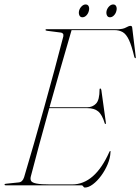

<svg xmlns="http://www.w3.org/2000/svg" viewBox="-22 -831 629 861"><path d="M342.5 0H3.5Q-1.5 0 -1.5 -3Q-1.5 -7 4.5 -7L62 -13Q79 -14.5 86 -36Q106.5 -104.5 129.8 -185.5Q153 -266.5 176.8 -351.8Q200.5 -437 222.5 -518.2Q244.5 -599.5 262 -668Q263.5 -676.5 259.8 -680.5Q256 -684.5 250.5 -685L188.5 -693Q182 -694 182 -697Q182 -700 186 -700H505Q529.5 -700 542.5 -707.5Q555.5 -715 563.5 -715Q570.5 -715 571 -706L586.5 -578Q588 -570 585.5 -570Q582.5 -570 580.5 -575Q568.5 -626 556.2 -652Q544 -678 528.2 -687Q512.5 -696 490 -696H299Q249 -525 200 -350H369.5Q393 -350 408.8 -366.5Q424.5 -383 424.5 -430Q424.5 -434 427.5 -434Q431.5 -434 432.5 -427L452.5 -283Q453 -275.5 452 -275Q449.5 -274 448 -277Q436 -317 418.2 -331.5Q400.5 -346 369.5 -346H199Q175 -260.5 153.8 -181.8Q132.5 -103 116 -39Q113 -27 117.8 -19.2Q122.5 -11.5 142.2 -7.8Q162 -4 203.5 -4H301.5Q403.5 -4 468.5 -150Q470.5 -154 472 -154Q474.5 -154 473.5 -149Q472.5 -122.5 460.8 -94.5Q449 -66.5 431.5 -42.8Q414 -19 394.5 -4.5Q375 10 359 10Q354 10 351.2 5Q348.5 0 342.5 0ZM347.5 -753.5Q338 -753.5 334 -762.2Q330 -771 332.5 -782.5Q335.5 -794 344 -802.5Q352.5 -811 362 -811Q372 -811 375.8 -802.5Q379.5 -794 376.5 -782.5Q374 -771 365.8 -762.2Q357.5 -753.5 347.5 -753.5ZM471 -753.5Q461.5 -753.5 457.5 -762.2Q453.5 -771 456 -782.5Q459 -794 467.5 -802.5Q476 -811 485.5 -811Q495.5 -811 499.2 -802.5Q503 -794 500 -782.5Q497.5 -771 489.2 -762.2Q481 -753.5 471 -753.5Z"/></svg>

Font: Fraunces 144pt S000 Thin
Style: Italic
Weight: 100
Italic angle: -16°
Version: Version 1.000; ttfautohint (v1.8.3)